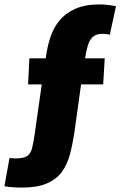

<svg xmlns="http://www.w3.org/2000/svg" viewBox="-36 -703 545 869"><path d="M64 146Q20 146 -16 140L7 12Q15 13 22 13.5Q29 14 34 14Q69 14 85.5 4Q102 -6 108.5 -30Q115 -54 121 -96L153 -321H91L97 -439H171L175 -465Q181 -502 194 -540Q207 -578 233.5 -610.5Q260 -643 304.5 -663Q349 -683 416 -683Q431 -683 449.5 -681Q468 -679 489 -675L461 -546Q453 -548 444.5 -549Q436 -550 429 -550Q399 -550 384 -536Q369 -522 361.5 -497Q354 -472 349 -439H438L431 -321H331L300 -99Q292 -47 280 -2.5Q268 42 243.5 75.5Q219 109 175.5 127.5Q132 146 64 146Z"/></svg>

Font: Murecho ExtraBold
Style: Regular
Weight: 800
Designer: Neil Summerour
Foundry: Positype
Version: Version 1.010; ttfautohint (v1.8.3)